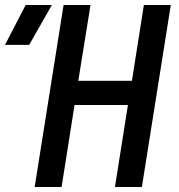

<svg xmlns="http://www.w3.org/2000/svg" viewBox="-98 -750 718 770"><path d="M-78 -570 5 -730H110L19 -570ZM41 0 157 -730H265L216 -426H431L479 -730H587L471 0H363L415 -329H201L149 0Z"/></svg>

Font: JetBrains Mono NL SemiBold
Style: Italic
Weight: 600
Italic angle: -9°
Monospace: yes
Designer: Philipp Nurullin, Konstantin Bulenkov
Foundry: JetBrains
Version: Version 2.305; ttfautohint (v1.8.4.7-5d5b)